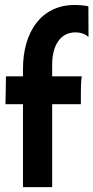

<svg xmlns="http://www.w3.org/2000/svg" viewBox="-20 -767 383 787"><path d="M74.2 0H193.8V-339.8H311.5V-382.8C311.5 -424.8 313.5 -447.3 315.4 -454.1H193.8V-501.5C193.8 -582 228.5 -634.3 288.6 -634.3C314 -634.3 331.5 -626 341.8 -615.7L342.8 -618.2L342.3 -740.7C333 -744.6 299.3 -746.6 286.1 -746.6C149.4 -746.6 74.2 -636.7 74.2 -484.4V-454.1H4.4C4.9 -453.6 2.4 -339.8 2.4 -339.8H74.2Z"/></svg>

Font: HammersmithOne
Style: Regular
Weight: 400
Designer: Nicole Fally
Foundry: Nicole Fally
Version: Version 1.003